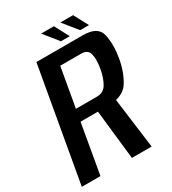

<svg xmlns="http://www.w3.org/2000/svg" viewBox="-211 -891 887 991"><g transform="rotate(-30 232.5 -395.0)"><path d="M-20 0 99 -675H376Q465 -675 478 -615.2Q491 -555.5 478.5 -481.5Q466.5 -407 432 -350.5Q408 -312 357 -300L396 0H278.5L246 -294.5H142.5L91 0ZM155 -364H281Q319 -364 338.5 -395.8Q358 -427.5 367.5 -480.5Q376.5 -533.5 368.2 -565.2Q360 -597 322 -597H196ZM377 -704.5 308 -790H384L429.5 -704.5ZM262.5 -704.5 193.5 -790H269.5L315 -704.5Z"/></g></svg>

Font: Anybody Medium
Style: Italic
Weight: 500
Italic angle: -10°
Designer: Tyler Finck
Foundry: Etcetera Type Company
Version: Version 1.010; ttfautohint (v1.8.3) -l 8 -r 50 -G 200 -x 14 